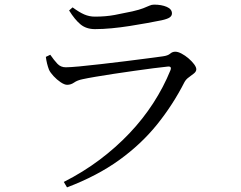

<svg xmlns="http://www.w3.org/2000/svg" viewBox="-20 -764 1040 830"><path d="M255.8 22.5Q339.3 -19.8 410.3 -73.1Q481.3 -126.4 539.8 -188.1Q598.2 -249.7 642.6 -318.4Q687 -387 716.7 -460Q724 -478.5 704.9 -476.2Q680.2 -473.8 642.4 -468.9Q604.5 -464 560.2 -457.7Q515.9 -451.4 472.6 -444.9Q429.3 -438.3 393.3 -432.2Q357.4 -426.1 337 -421.6Q314.2 -417 300.4 -407.2Q286.5 -397.4 270.3 -397.4Q258.7 -397.4 242.1 -408.6Q225.5 -419.8 211.6 -434.9Q197.6 -450.1 191.9 -462.3Q186.9 -475.2 183.5 -489.1Q180.1 -503 178.2 -518.1L197.3 -527.3Q213.6 -503.7 228.1 -488.4Q242.5 -473.1 264.3 -473.1Q281.5 -473.1 323 -476.9Q364.5 -480.7 417 -486.9Q469.5 -493.1 522.9 -499.5Q576.3 -505.9 619.8 -511.9Q663.2 -517.9 684.1 -520.5Q705.6 -523.4 715.4 -531.9Q725.2 -540.5 737.8 -540.5Q749.5 -540.5 764.9 -532.3Q780.4 -524.1 794.8 -511.8Q809.2 -499.4 818.9 -486.6Q828.6 -473.7 828.6 -464.4Q828.6 -455 818.6 -446.7Q808.7 -438.4 796.6 -430Q784.5 -421.7 777.6 -409.3Q727.9 -311.5 659.1 -226Q590.3 -140.6 495.1 -72Q399.9 -3.4 269.7 46ZM390.7 -638.1Q352.9 -638.1 328.2 -658.5Q303.5 -678.9 278.7 -718.8L293.8 -732.1Q322.7 -710.8 344.4 -701.5Q366.1 -692.1 390.3 -692.1Q437.1 -692.1 476.1 -699.4Q515.1 -706.7 552.5 -714.9Q582.6 -721.9 599 -728.3Q615.4 -734.7 625.4 -739.3Q635.3 -744 645.9 -744Q678.2 -744 700.8 -734.3Q723.3 -724.6 723.3 -706Q723.3 -695.3 713.1 -688.4Q702.9 -681.6 678.9 -676.4Q651.1 -670.7 615.8 -664.3Q580.5 -657.9 541.2 -651.7Q501.9 -645.5 463.1 -641.8Q424.3 -638.1 390.7 -638.1Z"/></svg>

Font: Noto Serif SC ExtraLight
Style: Regular
Weight: 200
Designer: Ryoko NISHIZUKA 西塚涼子 (kana & ideographs); Frank Grießhammer (Latin, Greek & Cyrillic); Wenlong ZHANG 张文龙 (bopomofo); San
Foundry: Adobe
Version: Version 2.002-H1;hotconv 1.1.0;makeotfexe 2.6.0